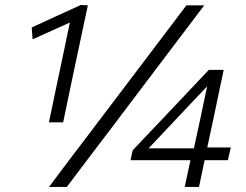

<svg xmlns="http://www.w3.org/2000/svg" viewBox="-20 -734 967 754"><path d="M172 -253.5Q179.5 -289.5 187 -324Q194 -358.5 203 -401.5L233 -543Q238 -568 243.5 -594Q249 -619.5 254.5 -645.5Q220.5 -630.5 184.5 -614Q148 -597.5 108 -579.5L104.5 -626Q154 -649 202 -671Q249.5 -692.5 297.5 -714.5L325 -713Q308.5 -636.5 290.5 -551L258.5 -400Q249.5 -357 242.5 -323.2Q235.5 -289.5 228 -253.5ZM172.5 0Q214.5 -55.5 254 -108.5Q294 -161 345.5 -229L534.5 -478.5Q570.5 -526 600 -565Q629 -603.5 656 -639Q683 -674.5 712 -713H782Q753 -674.5 726 -639Q699 -603.5 670 -565Q640.5 -526 604.5 -478.5L416 -229Q364 -161 324.2 -108.2Q284.5 -55.5 242.5 0ZM705.5 0Q711 -26.5 716.2 -50.8Q721.5 -75 728 -105H492.5L501 -143.5Q518 -161.5 541.5 -186.5Q565 -211 589.5 -237Q614 -263 634 -284L713.5 -368Q735 -391 757 -414.2Q779 -437.5 800 -459.5H858.5Q849.5 -417 841 -377Q832.5 -337 824.5 -298L794 -155H886.5L875 -105H783.5Q777.5 -75 772.2 -50.8Q767 -26.5 761.5 0ZM637.5 -230Q617.5 -208.5 599.5 -189.5L563.5 -151.5H741.5L770.5 -285.5Q776 -313 782 -341Q788 -368.5 793.5 -395Q771 -371 746 -345Z"/></svg>

Font: Heraclito Light
Style: Italic
Weight: 300
Italic angle: -12°
Designer: Kostas Bartsokas (font) & Cristiano Sobral (main changes)
Foundry: Kostas Bartsokas (font) & Cristiano Sobral (main changes)
Version: Version 1.00;July 8, 2020;FontCreator 13.0.0.2655 64-bit